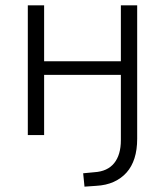

<svg xmlns="http://www.w3.org/2000/svg" viewBox="-20 -505 617 718"><path d="M296 193 291 143 333 139Q382 136 407 105Q432 74 432 19V-225H145V0H84V-485H145V-276H432V-485H493V14Q493 55 483 86.5Q473 118 453.5 140Q434 162 405.5 175Q377 188 339 190Z"/></svg>

Font: Nunito Sans 12pt Light
Style: Regular
Weight: 300
Designer: Vernon Adams
Foundry: Vernon Adams
Version: Version 3.101;gftools[0.9.27]